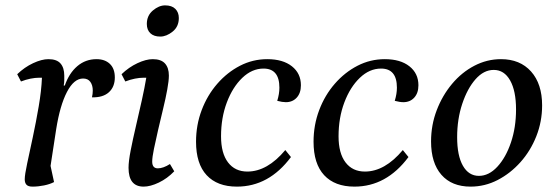

<svg xmlns="http://www.w3.org/2000/svg" viewBox="-20 -682 2067 714"><path d="M101 12Q85 12 78.5 5Q72 -2 72 -15Q72 -32 81 -74Q90 -116 102 -172Q114 -228 124 -286.5Q134 -345 136 -393Q131 -393 126 -393Q111 -393 93.5 -389.5Q76 -386 58 -379L44 -406Q71 -432 103 -447Q135 -462 160 -462Q191 -462 205 -446Q219 -430 219 -401Q219 -393 219 -384Q219 -375 217 -364H221Q237 -410 267.5 -436Q298 -462 339 -462Q370 -462 388.5 -444.5Q407 -427 407 -394Q407 -359 385 -339Q363 -319 322 -320Q325 -333 325 -345Q325 -365 316 -377.5Q307 -390 289 -390Q255 -390 229 -340Q203 -290 189 -202L168 -65L181 -5Q166 3 144 7.5Q122 12 101 12Z M514 12Q458 12 458 -58Q458 -82 466 -123Q474 -164 485.5 -213Q497 -262 507.5 -309.5Q518 -357 524 -393Q519 -393 514 -393Q499 -393 481.5 -389.5Q464 -386 446 -379L432 -406Q459 -432 491 -447Q523 -462 548 -462Q579 -462 593.5 -446Q608 -430 608 -401Q608 -382 602 -349Q596 -316 586.5 -277Q577 -238 568 -199Q559 -160 552.5 -128.5Q546 -97 546 -81Q546 -56 567 -56Q587 -56 612 -72L628 -45Q602 -18 570.5 -3Q539 12 514 12ZM576 -546Q552 -546 539 -558.5Q526 -571 526 -593Q526 -624 548.5 -643Q571 -662 594 -662Q619 -662 632 -649Q645 -636 645 -615Q645 -583 622 -564.5Q599 -546 576 -546Z M861 12Q788 12 748.5 -30.5Q709 -73 709 -155Q709 -217 730 -272.5Q751 -328 788 -370.5Q825 -413 872.5 -437.5Q920 -462 974 -462Q1032 -462 1065.5 -435.5Q1099 -409 1099 -365Q1099 -336 1083.5 -319Q1068 -302 1043 -302Q1030 -302 1011 -307Q1019 -333 1019 -356Q1019 -427 960 -427Q917 -427 881 -392.5Q845 -358 823.5 -301Q802 -244 802 -175Q802 -112 828 -78Q854 -44 900 -44Q974 -44 1041 -124L1062 -98Q980 12 861 12Z M1298 12Q1225 12 1185.5 -30.5Q1146 -73 1146 -155Q1146 -217 1167 -272.5Q1188 -328 1225 -370.5Q1262 -413 1309.5 -437.5Q1357 -462 1411 -462Q1469 -462 1502.5 -435.5Q1536 -409 1536 -365Q1536 -336 1520.5 -319Q1505 -302 1480 -302Q1467 -302 1448 -307Q1456 -333 1456 -356Q1456 -427 1397 -427Q1354 -427 1318 -392.5Q1282 -358 1260.5 -301Q1239 -244 1239 -175Q1239 -112 1265 -78Q1291 -44 1337 -44Q1411 -44 1478 -124L1499 -98Q1417 12 1298 12Z M1730 12Q1660 12 1621.5 -32Q1583 -76 1583 -156Q1583 -217 1604 -272Q1625 -327 1661 -370Q1697 -413 1744 -437.5Q1791 -462 1843 -462Q1914 -462 1955 -416Q1996 -370 1996 -290Q1996 -230 1974.5 -175.5Q1953 -121 1915.5 -79Q1878 -37 1830.5 -12.5Q1783 12 1730 12ZM1761 -28Q1798 -28 1829.5 -62Q1861 -96 1880 -152Q1899 -208 1899 -275Q1899 -344 1877 -383Q1855 -422 1816 -422Q1779 -422 1748.5 -387.5Q1718 -353 1699 -296Q1680 -239 1680 -172Q1680 -103 1701.5 -65.5Q1723 -28 1761 -28Z"/></svg>

Font: Petrona Medium
Style: Italic
Weight: 500
Italic angle: -9°
Designer: Ringo R. Seeber
Foundry: Ringo R. Seeber
Version: Version 2.001; ttfautohint (v1.8.3)